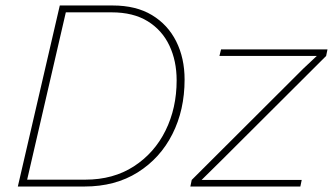

<svg xmlns="http://www.w3.org/2000/svg" viewBox="-20 -680 1214 700"><path d="M45 0 198 -660H391Q476 -660 534 -625Q592 -590 622.5 -529Q653 -468 653 -390Q653 -279 608.5 -191Q564 -103 482 -51.5Q400 0 288 0ZM79 -25H291Q393 -25 468 -73.5Q543 -122 583.5 -204Q624 -286 624 -387Q624 -458 597.5 -514Q571 -570 518.5 -602.5Q466 -635 387 -635H220ZM674 0 679 -24 1086 -430 1135 -476H1065H780L786 -500H1174L1169 -476L786 -94L715 -24H1080L1075 0Z"/></svg>

Font: Work Sans ExtraLight
Style: Italic
Weight: 200
Italic angle: -13°
Designer: Wei Huang
Foundry: Wei Huang
Version: Version 2.012; ttfautohint (v1.8.3)